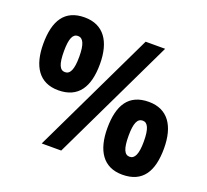

<svg xmlns="http://www.w3.org/2000/svg" viewBox="-116 -803 1029 953"><g transform="rotate(20 398.5 -326.0)"><path d="M176 -276C282 -276 327 -348 327 -469C327 -588 278 -661 177 -661C72 -661 28 -590 28 -468C28 -351 74 -276 176 -276ZM190 0H293L605 -651H502ZM177 -372C150 -372 137 -399 137 -468C137 -535 150 -563 177 -563C204 -563 218 -535 218 -468C218 -400 204 -372 177 -372ZM618 9C725 9 769 -62 769 -184C769 -302 721 -376 620 -376C514 -376 470 -305 470 -183C470 -65 517 9 618 9ZM622 -87C595 -87 582 -115 582 -183C582 -250 595 -278 623 -278C649 -278 663 -250 663 -182C663 -116 649 -87 622 -87Z"/></g></svg>

Font: Noto Sans Telugu Condensed
Style: Bold
Weight: 700
Width: 3
Designer: Jelle Bosma - Monotype Design Team
Foundry: Monotype Imaging Inc.
Version: Version 2.005